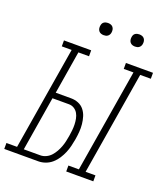

<svg xmlns="http://www.w3.org/2000/svg" viewBox="-200 -1039 1009 1153"><g transform="rotate(20 304.5 -462.0)"><path d="M359 0V-38H426L535 -697H473V-735H646V-697H578L469 -38H532V0ZM-37 0V-38H31L140 -697H77V-735H251V-697H183L138 -423H236Q261 -423 283 -414Q305 -405 319.5 -387Q334 -369 341 -346.5Q348 -324 350.5 -299.5Q353 -275 351 -250Q349 -225 345 -201Q341 -178 335.5 -155.5Q330 -133 321 -111.5Q312 -90 298.5 -69Q285 -48 266.5 -32Q248 -16 225.5 -8Q203 0 180 0ZM74 -38H180Q198 -38 216 -46.5Q234 -55 247 -69.5Q260 -84 269.5 -101Q279 -118 285.5 -135.5Q292 -153 296 -171Q300 -189 303 -207Q306 -225 308 -244Q310 -263 309.5 -281.5Q309 -300 305.5 -318Q302 -336 293.5 -351Q285 -366 270 -375.5Q255 -385 236 -385H131ZM490 -846Q481 -846 472.5 -849Q464 -852 458.5 -859Q453 -866 451.5 -875.5Q450 -885 452 -895Q453 -901 456 -907Q459 -913 465 -917Q471 -921 477.5 -922.5Q484 -924 490 -924Q500 -924 508.5 -921Q517 -918 522.5 -911Q528 -904 529.5 -894.5Q531 -885 529 -875Q528 -869 524.5 -863Q521 -857 515.5 -853Q510 -849 503.5 -847.5Q497 -846 490 -846ZM290 -846Q281 -846 272.5 -849Q264 -852 258.5 -859Q253 -866 251.5 -875.5Q250 -885 252 -895Q253 -901 256 -907Q259 -913 265 -917Q271 -921 277.5 -922.5Q284 -924 290 -924Q300 -924 308.5 -921Q317 -918 322.5 -911Q328 -904 329.5 -894.5Q331 -885 329 -875Q328 -869 324.5 -863Q321 -857 315.5 -853Q310 -849 303.5 -847.5Q297 -846 290 -846Z"/></g></svg>

Font: Iosevka Curly Slab XLtExObl
Style: Regular
Weight: 200
Width: 7
Italic angle: -9°
Monospace: yes
Designer: Belleve Invis
Foundry: Belleve Invis
Version: Version 11.0.0; ttfautohint (v1.8.3)